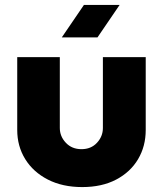

<svg xmlns="http://www.w3.org/2000/svg" viewBox="-20 -747 654 780"><path d="M314 13Q234 13 174.5 -17.5Q115 -48 82.5 -100.5Q50 -153 50 -219V-515H223V-227Q223 -193 247.5 -167Q272 -141 311 -141Q350 -141 374 -167Q398 -193 398 -227V-515H572V-219Q572 -153 541 -100.5Q510 -48 452 -17.5Q394 13 314 13ZM231 -595 321 -727H466L376 -595Z"/></svg>

Font: MuseoModerno ExtraBold
Style: Regular
Weight: 800
Designer: Pablo Cosgaya, Héctor Gatti, Marcela Romero, and the Authors of The MuseoModerno Project.
Foundry: Omnibus-Type Team
Version: Version 1.001